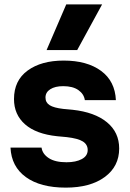

<svg xmlns="http://www.w3.org/2000/svg" viewBox="-20 -841 596 878"><path d="M28 -166H170Q174 -137 203 -118Q232 -99 284 -99Q327 -99 354 -113.5Q381 -128 381 -155Q381 -180 359 -194Q337 -208 285 -214L242 -218Q145 -228 94.5 -272.5Q44 -317 44 -388Q44 -473 106.5 -518.5Q169 -564 271 -564Q378 -564 442 -517Q506 -470 510 -383H368Q364 -411 338.5 -429Q313 -447 269 -447Q232 -447 210 -433Q188 -419 188 -395Q188 -372 207 -360Q226 -348 269 -343L312 -339Q413 -328 469 -282Q525 -236 525 -162Q525 -80 459 -31.5Q393 17 281 17Q165 17 98.5 -31Q32 -79 28 -166ZM283 -821H447L333 -612H193Z"/></svg>

Font: Sora-SIA
Style: Bold
Weight: 700
Designer: Jonathan Barnbrook, Julián Moncada
Foundry: Barnbrook Fonts
Version: Version 2.000